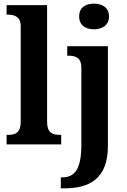

<svg xmlns="http://www.w3.org/2000/svg" viewBox="-20 -788 694 1048"><path d="M493 -628C537 -628 575 -650 575 -698C575 -748 537 -768 493 -768C448 -768 412 -748 412 -698C412 -650 448 -628 493 -628ZM16 0H314V-52H303C265 -52 237 -65 237 -123V-760H16V-708H27C52 -708 93 -700 93 -647V-123C93 -65 65 -52 27 -52H16ZM312 240H331C470 240 569 187 569 8V-536H347V-484H351C391 -484 424 -475 424 -418V1C424 138 387 180 319 180H312Z"/></svg>

Font: Noto Serif SemiCondensed
Style: Bold
Weight: 700
Width: 4
Designer: Monotype Design Team
Foundry: Monotype Imaging Inc.
Version: Version 2.015